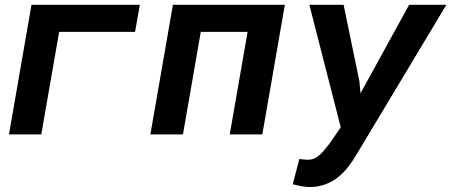

<svg xmlns="http://www.w3.org/2000/svg" viewBox="-20 -548 1840 783"><path d="M530.8 -418H221.2L148.4 0H16.6L108.4 -528.3H550.3Z M1049.8 0H917L989.7 -418H798.8L726.1 0H593.3L685.1 -528.3H1141.6Z M1445.8 -215.8 1450.2 -167.5 1648.4 -528.3H1800.3L1435.5 79.6Q1419.4 107.4 1400.1 132.3Q1380.9 157.2 1357.4 175.5Q1334 193.8 1305.4 204.3Q1276.9 214.8 1242.2 214.8Q1224.6 214.4 1207.8 211.2Q1190.9 208 1173.8 203.6L1200.7 100.6Q1210.4 101.1 1221.2 102.5Q1231.9 104 1241.7 103Q1255.9 102.1 1267.1 95.7Q1278.3 89.4 1287.8 80.1Q1297.4 70.8 1305.9 59.8Q1314.5 48.8 1322.8 39.1L1369.6 -28.8L1241.7 -528.3H1381.3Z"/></svg>

Font: Roboto Mono
Style: Bold Italic
Weight: 700
Designer: Google
Version: Version 2.000985; 2015; ttfautohint (v1.3)